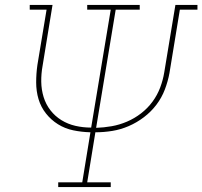

<svg xmlns="http://www.w3.org/2000/svg" viewBox="-20 -755 817 775"><path d="M215 0V-19H312L345 -221Q309 -222 275.5 -229Q242 -236 214 -253.5Q186 -271 165.5 -297Q145 -323 135.5 -355Q126 -387 126 -422.5Q126 -458 131 -493L168 -716H100V-735H192L152 -490Q146 -457 146.5 -425Q147 -393 156 -363.5Q165 -334 183.5 -310Q202 -286 228 -270Q254 -254 284.5 -247Q315 -240 348 -240L427 -716H332V-735H544V-716H447L368 -239Q399 -240 430.5 -245.5Q462 -251 492.5 -264Q523 -277 549.5 -297.5Q576 -318 595.5 -344.5Q615 -371 626.5 -401.5Q638 -432 643 -463L688 -735H777V-716H706L664 -460Q658 -427 645.5 -394Q633 -361 611.5 -332.5Q590 -304 561 -282Q532 -260 499.5 -246Q467 -232 433 -226.5Q399 -221 365 -221L332 -19H427V0Z"/></svg>

Font: Iosevka Etoile Thin
Style: Italic
Weight: 100
Italic angle: -9°
Designer: Belleve Invis
Foundry: Belleve Invis
Version: Version 22.1.2; ttfautohint (v1.8.4)